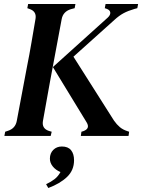

<svg xmlns="http://www.w3.org/2000/svg" viewBox="-20 -681 712 962"><path d="M385 0 388 -21 398 -24Q433 -37 414 -68L245 -345L520 -593Q534 -606 532.5 -618.5Q531 -631 514 -637L505 -640L509 -661H672L668 -640L653 -636Q622 -627 599.5 -615Q577 -603 553 -581L348 -397L551 -77Q565 -57 580.5 -44Q596 -31 618 -24L627 -21L624 0ZM2 0 6 -21 21 -26Q57 -38 64 -75L116 -351Q127 -405 137.5 -467Q148 -529 158 -587Q164 -624 128 -636L117 -640L121 -661H358L354 -640L335 -635Q296 -623 289 -585L230 -269Q223 -228 213 -174.5Q203 -121 195 -74Q189 -37 225 -25L239 -21L234 0ZM222 261 211 242Q236 230 253.5 216.5Q271 203 283 181Q259 171 244.5 153Q230 135 230 114Q230 87 247 70Q264 53 290 53Q321 53 336 71.5Q351 90 351 122Q351 172 316 205.5Q281 239 222 261Z"/></svg>

Font: DM Serif Text
Style: Italic
Weight: 400
Italic angle: -12°
Designer: Colophon Foundry, Frank Grießhammer
Foundry: Colophon Foundry
Version: Version 5.100; ttfautohint (v1.8.2)